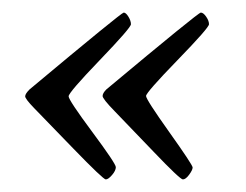

<svg xmlns="http://www.w3.org/2000/svg" viewBox="-20 -369 391 305"><path d="M27 -227Q173 -349 176.5 -349Q180 -349 184 -342.5Q188 -336 188 -330.5Q188 -325 138.5 -273.5Q89 -222 89 -216Q89 -210 126.5 -159.5Q164 -109 164 -103.5Q164 -98 158 -91Q152 -84 148 -84Q144 -84 96 -133.5Q48 -183 34 -197.5Q20 -212 20 -216Q20 -220 27 -227ZM149 -227Q295 -349 299 -349Q303 -349 307.5 -342.5Q312 -336 312 -330.5Q312 -325 262 -273.5Q212 -222 212 -216.5Q212 -211 249 -159Q286 -107 286 -103Q286 -99 280.5 -91.5Q275 -84 270.5 -84Q266 -84 223.5 -128.5Q181 -173 162 -192.5Q143 -212 143 -216.5Q143 -221 149 -227Z"/></svg>

Font: Sorts Mill Goudy
Style: Italic
Weight: 400
Italic angle: -7.40001°
Version: Version 003.101